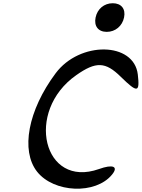

<svg xmlns="http://www.w3.org/2000/svg" viewBox="-20 -1132 876 1187"><path d="M324 -679C153 -450 107 -201 209 -71C313 61 572 72 673 -53C714 -103 678 -118 592 -87C248 35 132 -443 451 -667C573 -753 632 -751 727 -657C830 -556 845 -559 832 -671C809 -874 473 -879 324 -679ZM571 -1024C560 -971 587 -935 640 -935C693 -935 736 -971 747 -1024C758 -1077 730 -1112 677 -1112C624 -1112 582 -1077 571 -1024Z"/></svg>

Font: Venom Sans
Style: Obl
Weight: 400
Version: Version 1.001